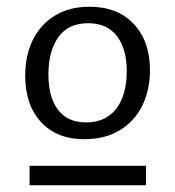

<svg xmlns="http://www.w3.org/2000/svg" viewBox="-20 -727 521 571"><path d="M231 -313Q149 -313 102 -364Q55 -415 55 -502Q55 -563 78 -609Q101 -655 144 -681Q187 -707 246 -707Q330 -707 378 -655.5Q426 -604 426 -519Q426 -459 403 -412.5Q380 -366 336 -339.5Q292 -313 231 -313ZM68 -176V-234H414V-176ZM236 -363Q276 -363 303 -382Q330 -401 343.5 -435.5Q357 -470 357 -515Q357 -582 327.5 -620Q298 -658 242 -658Q183 -658 153.5 -616.5Q124 -575 124 -506Q124 -438 152.5 -400.5Q181 -363 236 -363Z"/></svg>

Font: Pack4
Style: Regular
Weight: 400
Version: Version 2.002